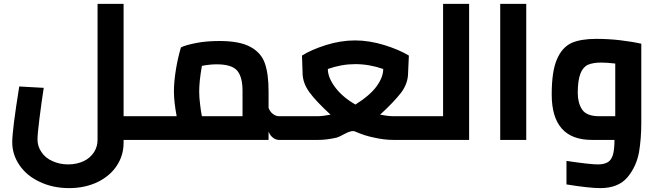

<svg xmlns="http://www.w3.org/2000/svg" viewBox="-20 -720 3370 988"><path d="M733 0V-122H616V-700H482V0Q482 34 464 63Q443 94 411 109Q375 126 331 126Q287 126 250 109Q213 93 193 62Q173 33 173 -2Q173 -31 183 -110Q195 -204 205 -268L79 -275Q43 -51 43 12Q43 76 81 131Q118 185 185 216Q252 248 336 248Q418 248 484 216Q548 184 582 131Q616 79 616 14V0Z M1471 -122H1416Q1399 -122 1384 -134Q1370 -144 1362 -165V-250Q1362 -340 1343 -394Q1324 -449 1268 -479Q1213 -509 1109 -509Q1041 -509 991 -499Q934 -488 911 -476Q895 -421 886 -367Q875 -301 875 -249Q875 -197 889 -122H733V0H1362V-43Q1369 -24 1384 -12Q1399 0 1416 0H1471ZM1005 -249Q1005 -303 1019 -381Q1059 -389 1095 -389Q1173 -389 1201 -356Q1228 -323 1228 -253V-122H1019Q1014 -145 1010 -180Q1005 -218 1005 -249Z M2137 -122H2005Q1976 -122 1936 -130Q2005 -193 2044 -243Q2080 -291 2080 -346L2084 -434Q2035 -464 1958 -488Q1880 -512 1807 -512Q1733 -512 1657 -488Q1581 -464 1534 -434L1537 -346Q1537 -292 1574 -243Q1607 -198 1681 -130Q1641 -122 1613 -122H1471V0H1616Q1662 0 1713 -12Q1722 -14 1756.5 -32.5Q1791 -51 1808 -43Q1858 -21 1905 -12Q1956 0 2006 0H2137ZM1809 -182Q1741 -221 1703 -273Q1667 -322 1667 -365Q1738 -390 1808 -390Q1880 -390 1952 -365Q1952 -323 1918 -276Q1885 -230 1809 -182Z M2394 -700H2260V-122H2137V0H2394Z M2554 -700V0H2688V-700Z M3048 -520Q2969 -520 2921 -499Q2872 -476 2846 -415Q2819 -354 2819 -234Q2819 0 3026 0H3142Q3142 48 3134 77Q3125 105 3107 115Q3088 126 3057 126Q3015 126 2895 108V229Q3012 248 3069 248Q3162 248 3209 192Q3254 138 3268 65Q3280 -6 3280 -88V-495Q3237 -505 3171 -513Q3111 -520 3048 -520ZM2953 -242Q2953 -306 2967 -342Q2980 -375 3006 -387Q3033 -398 3073 -398Q3104 -398 3146 -393V-122H3063Q2998 -122 2975 -157Q2953 -191 2953 -242Z"/></svg>

Font: Online Auction - Bold
Style: Bold
Weight: 500
Designer: Mohamed Mostafa, the designer of Online Auction
Foundry: Kief Type Foundry
Version: ""